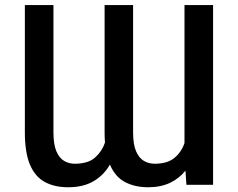

<svg xmlns="http://www.w3.org/2000/svg" viewBox="-20 -748 962 777"><path d="M424.8 -82Q400.4 -39.1 358.6 -14.6Q316.9 9.8 255.9 9.8Q200.7 9.8 161.4 -11.5Q122.1 -32.7 101.3 -81.5Q80.6 -130.4 80.6 -212.9V-727.5H196.3V-212.9Q196.3 -163.1 208.3 -135.5Q220.2 -107.9 239.7 -96.7Q259.3 -85.4 281.7 -85.4Q337.4 -85.4 365.5 -111.1Q393.6 -136.7 404.8 -170.9Q403.3 -190.9 403.3 -212.9V-727.5H518.6V-212.9Q518.6 -163.1 530.8 -135.5Q543 -107.9 562.7 -96.7Q582.5 -85.4 605.5 -85.4Q657.7 -85.4 686 -109.1Q714.4 -132.8 726.6 -168.9V-727.5H842.3V0H734.4L730.5 -57.6Q705.6 -25.9 668 -8.1Q630.4 9.8 579.6 9.8Q526.4 9.8 486.3 -11Q446.3 -31.7 424.8 -82Z"/></svg>

Font: Inter Medium
Style: Regular
Weight: 500
Designer: Rasmus Andersson
Foundry: rsms
Version: Version 4.001;git-9221beed3